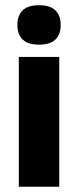

<svg xmlns="http://www.w3.org/2000/svg" viewBox="-20 -707 295 727"><path d="M51.3 0V-491.4H204.3V0ZM127.8 -538Q85.2 -538 65.6 -557.6Q45.9 -577.3 45.9 -610.9V-614.3Q45.9 -648 65.6 -667.6Q85.2 -687.2 127.8 -687.2Q170.1 -687.2 189.9 -667.6Q209.7 -648 209.7 -614.3V-610.9Q209.7 -576.8 189.9 -557.4Q170.1 -538 127.8 -538Z"/></svg>

Font: Anek Latin Medium
Style: Regular
Weight: 500
Designer: Yesha Goshar
Foundry: Ek Type
Version: Version 1.003